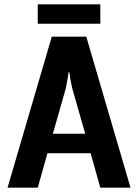

<svg xmlns="http://www.w3.org/2000/svg" viewBox="-20 -870 640 890"><path d="M155 -760V-850H445V-760ZM15 0 220 -700H380L585 0H445L400 -160H200L155 0ZM225 -250H375L315 -460Q314 -462 305 -509L302 -535H298L294 -509Q293 -505 290 -487Q287 -469 285 -460Z"/></svg>

Font: Scada
Style: Bold
Weight: 700
Designer: Jovanny Lemonad
Foundry: Jovanny Lemonad
Version: Version 4.100;PS 004.100;hotconv 1.0.88;makeotf.lib2.5.64775